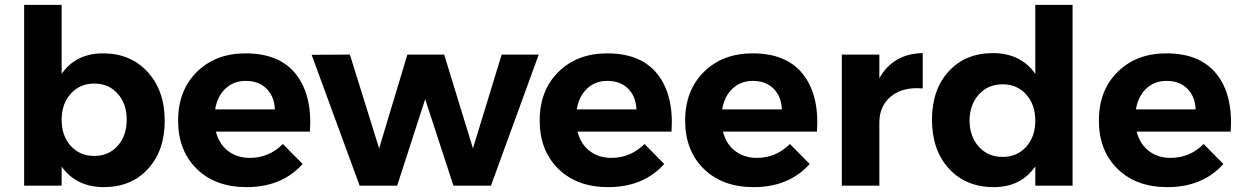

<svg xmlns="http://www.w3.org/2000/svg" viewBox="-20 -762 5099 788"><path d="M79 0V-742H233V-459Q292 -543 403 -543Q516 -543 586 -466.5Q656 -390 656 -266Q656 -144 587.5 -69Q519 6 406 6Q294 6 233 -78V0ZM233 -271Q233 -204 270.5 -163Q308 -122 367 -122Q426 -122 463 -163.5Q500 -205 500 -271Q500 -336 463 -377.5Q426 -419 367 -419Q308 -419 270.5 -377.5Q233 -336 233 -271Z M711 -267Q711 -391 788 -467Q865 -543 988 -543Q1127 -543 1194.5 -457.5Q1262 -372 1252 -222H866Q879 -171 916 -142.5Q953 -114 1005 -114Q1084 -114 1141 -171L1222 -89Q1137 6 992 6Q864 6 787.5 -69Q711 -144 711 -267ZM863 -313H1108Q1106 -366 1074 -398Q1042 -430 989 -430Q939 -430 905.5 -398.5Q872 -367 863 -313Z M1259 -537 1416 -538 1536 -153 1652 -538H1803L1921 -153L2039 -538H2191L1995 0H1841L1725 -355L1610 0H1456Z M2195 -267Q2195 -391 2272 -467Q2349 -543 2472 -543Q2611 -543 2678.5 -457.5Q2746 -372 2736 -222H2350Q2363 -171 2400 -142.5Q2437 -114 2489 -114Q2568 -114 2625 -171L2706 -89Q2621 6 2476 6Q2348 6 2271.5 -69Q2195 -144 2195 -267ZM2347 -313H2592Q2590 -366 2558 -398Q2526 -430 2473 -430Q2423 -430 2389.5 -398.5Q2356 -367 2347 -313Z M2792 -267Q2792 -391 2869 -467Q2946 -543 3069 -543Q3208 -543 3275.5 -457.5Q3343 -372 3333 -222H2947Q2960 -171 2997 -142.5Q3034 -114 3086 -114Q3165 -114 3222 -171L3303 -89Q3218 6 3073 6Q2945 6 2868.5 -69Q2792 -144 2792 -267ZM2944 -313H3189Q3187 -366 3155 -398Q3123 -430 3070 -430Q3020 -430 2986.5 -398.5Q2953 -367 2944 -313Z M3435 0V-538H3589V-441Q3646 -542 3767 -544V-399Q3686 -406 3637.5 -367Q3589 -328 3589 -259V0Z M3805 -271Q3805 -394 3873.5 -469Q3942 -544 4055 -544Q4169 -544 4229 -459V-742H4382V0H4229V-79Q4170 6 4059 6Q3944 6 3874.5 -70Q3805 -146 3805 -271ZM3959 -267Q3960 -201 3997.5 -159.5Q4035 -118 4095 -118Q4154 -118 4191.5 -159.5Q4229 -201 4229 -267Q4229 -333 4191.5 -374.5Q4154 -416 4095 -416Q4035 -416 3997.5 -374.5Q3960 -333 3959 -267Z M4490 -267Q4490 -391 4567 -467Q4644 -543 4767 -543Q4906 -543 4973.5 -457.5Q5041 -372 5031 -222H4645Q4658 -171 4695 -142.5Q4732 -114 4784 -114Q4863 -114 4920 -171L5001 -89Q4916 6 4771 6Q4643 6 4566.5 -69Q4490 -144 4490 -267ZM4642 -313H4887Q4885 -366 4853 -398Q4821 -430 4768 -430Q4718 -430 4684.5 -398.5Q4651 -367 4642 -313Z"/></svg>

Font: Trueno
Style: SBd
Weight: 600
Designer: Julieta Ulanovsky
Foundry: Julieta Ulanovsky
Version: Version 3.001b